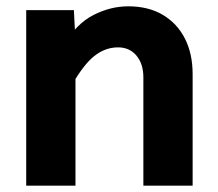

<svg xmlns="http://www.w3.org/2000/svg" viewBox="-20 -588 690 608"><path d="M434 0V-343Q434 -386 412 -412Q390 -438 354 -438Q313 -438 278.5 -410.5Q244 -383 206 -316L184 -448Q222 -513 276 -540.5Q330 -568 386 -568Q450 -568 495.5 -541Q541 -514 565.5 -466Q590 -418 590 -353V0ZM63 0V-556H214L219 -457V0Z"/></svg>

Font: Azeret Mono
Style: Bold
Weight: 700
Designer: Martin Vácha
Foundry: Displaay
Version: Version 1.002